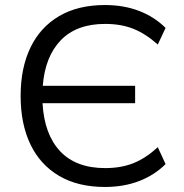

<svg xmlns="http://www.w3.org/2000/svg" viewBox="-20 -734 730 763"><path d="M397 9Q290 9 215 -35Q140 -79 101 -160Q62 -241 62 -353Q62 -464 101 -545Q140 -626 215 -670Q290 -714 397 -714Q472 -714 533 -690.5Q594 -667 638 -623L607 -557Q559 -600 510 -619.5Q461 -639 398 -639Q284 -639 221.5 -574Q159 -509 150 -393H517V-324H149Q156 -200 219 -133Q282 -66 398 -66Q461 -66 510 -85.5Q559 -105 607 -149L638 -82Q594 -38 533 -14.5Q472 9 397 9Z"/></svg>

Font: Winston
Style: Regular
Weight: 400
Designer: Original fonts by Vernon Adams / Changes by Cristiano Sobral
Foundry: Original fonts by Vernon Adams / Changes by Cristiano Sobral
Version: Version 2.503;July 17, 2020;FontCreator 13.0.0.2655 64-bit